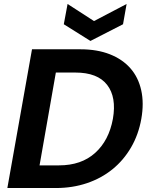

<svg xmlns="http://www.w3.org/2000/svg" viewBox="-20 -946 757 966"><path d="M385 -698Q469 -698 532.5 -673Q596 -648 636 -602.5Q676 -557 690.5 -492Q705 -427 691 -348Q677 -269 639.5 -204.5Q602 -140 546 -94.5Q490 -49 417.5 -24.5Q345 0 261 0H17L141 -698ZM277 -114Q389 -114 458.5 -176.5Q528 -239 548 -348Q567 -457 519 -519Q471 -581 359 -581H261L179 -114ZM617 -926 599 -824 435 -740 301 -824 320 -926 453 -840Z"/></svg>

Font: SVN-Poppins SemiBold
Style: Italic
Weight: 600
Italic angle: -10°
Designer: Ninad Kale (Devanagari), Jonny Pinhorn (Latin)
Foundry: Indian Type Foundry
Version: Version 3.002 2017; ttfautohint (v1.8.3)